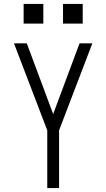

<svg xmlns="http://www.w3.org/2000/svg" viewBox="-20 -955 540 975"><path d="M220 0V-293L51 -735H116L250 -376L384 -735H449L280 -293V0ZM300 -835V-935H400V-835ZM100 -835V-935H200V-835Z"/></svg>

Font: Iosevka Fixed SS04 Light
Style: Regular
Weight: 300
Monospace: yes
Designer: Belleve Invis
Foundry: Belleve Invis
Version: Version 32.5.0